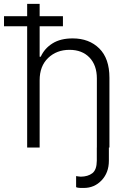

<svg xmlns="http://www.w3.org/2000/svg" viewBox="-54 -747 653 972"><path d="M436.1 0H436.4V-349.4Q436.4 -416.9 399 -455.8Q361.5 -494.7 297.9 -494.7Q232.6 -494.7 189.6 -453.5Q146.7 -412.3 146.7 -340.9V0H83.5V-614H-33.7V-665.1H83.5V-727.3H146.7V-665.1H264.6V-614H146.7V-459.9H152.3Q171.5 -502.1 211.8 -527.3Q252.1 -552.6 313.9 -552.6Q397 -552.6 448.5 -501.8Q500 -451 500 -353.3V0H497.2V66.8Q497.2 126.8 460.6 165.7Q424 204.5 370.4 204.5Q369 204.5 366.5 204.5Q358 204.5 348.4 204.2Q338.8 203.8 331.3 200.6V144.5Q335.6 145.2 342 146.1Q348.4 147 355.1 147.4Q391 147 413.4 130Q435.7 112.9 436.1 66.8Z"/></svg>

Font: Inter UI Light
Style: Regular
Weight: 300
Designer: Rasmus Andersson
Foundry: rsms
Version: 3.2;8d6f07862